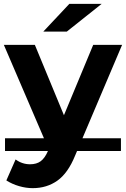

<svg xmlns="http://www.w3.org/2000/svg" viewBox="-28 -771 654 997"><path d="M142 206Q107 206 71 195.5Q35 185 5 166L53 57Q87 82 128 82Q162 82 183.5 66Q205 50 221 13L251 -57L263 -74L456 -538H606L362 37Q325 128 270 167Q215 206 142 206ZM-2 13V-53H600V13ZM232 21 -8 -538H153L339 -88ZM197 -607 332 -751H500L319 -607Z"/></svg>

Font: Montserrat Underline Thin
Style: Bold
Weight: 700
Version: Version 9.000